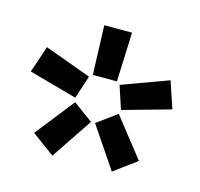

<svg xmlns="http://www.w3.org/2000/svg" viewBox="-66 -871 537 515"><g transform="rotate(15 202.5 -613.0)"><path d="M164.1 -799.8H241.2L235.8 -663.1H168.9ZM5.9 -628.9 30.8 -703.1 160.2 -655.8 139.2 -591.8ZM120.1 -425.8 57.1 -472.2 142.1 -580.1 196.8 -540ZM374 -703.1 398.9 -628.9 266.1 -591.8 245.1 -655.8ZM348.1 -472.2 285.2 -425.8 208 -540 263.2 -580.1Z"/></g></svg>

Font: Cooper Hewitt
Style: Semibold
Weight: 709
Designer: Village Type and Design LLC
Foundry: Cooper Hewitt Smithsonian Design Museum
Version: 1.000